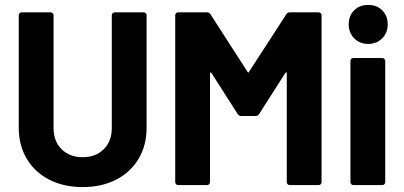

<svg xmlns="http://www.w3.org/2000/svg" viewBox="-20 -750 1639 778"><path d="M56 -232V-688Q56 -693 59.5 -696.5Q63 -700 68 -700H185Q190 -700 193.5 -696.5Q197 -693 197 -688V-231Q197 -178 229.5 -145.5Q262 -113 315 -113Q368 -113 400.5 -145.5Q433 -178 433 -231V-688Q433 -693 436.5 -696.5Q440 -700 445 -700H562Q567 -700 570.5 -696.5Q574 -693 574 -688V-232Q574 -161 541.5 -106.5Q509 -52 450.5 -22Q392 8 315 8Q238 8 179.5 -22Q121 -52 88.5 -106.5Q56 -161 56 -232Z M1154 -700H1271Q1276 -700 1279.5 -696.5Q1283 -693 1283 -688V-12Q1283 -7 1279.5 -3.5Q1276 0 1271 0H1154Q1149 0 1145.5 -3.5Q1142 -7 1142 -12V-453Q1142 -457 1140 -457Q1138 -457 1136 -454L1030 -288Q1025 -280 1016 -280H957Q948 -280 943 -288L837 -454Q835 -457 833 -456.5Q831 -456 831 -452V-12Q831 -7 827.5 -3.5Q824 0 819 0H702Q697 0 693.5 -3.5Q690 -7 690 -12V-688Q690 -693 693.5 -696.5Q697 -700 702 -700H819Q828 -700 833 -692L983 -459Q986 -453 989 -459L1140 -692Q1145 -700 1154 -700Z M1393 -651Q1393 -686 1415 -708Q1437 -730 1472 -730Q1507 -730 1529 -708Q1551 -686 1551 -651Q1551 -617 1528.5 -594.5Q1506 -572 1472 -572Q1438 -572 1415.5 -594.5Q1393 -617 1393 -651ZM1400 -12V-503Q1400 -508 1403.5 -511.5Q1407 -515 1412 -515H1529Q1534 -515 1537.5 -511.5Q1541 -508 1541 -503V-12Q1541 -7 1537.5 -3.5Q1534 0 1529 0H1412Q1407 0 1403.5 -3.5Q1400 -7 1400 -12Z"/></svg>

Font: UMi
Style: Bold
Weight: 700
Designer: Peter Middis
Foundry: We Are UMi
Version: Version 1.0